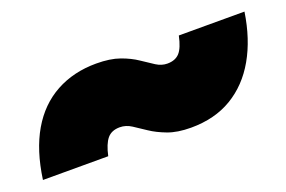

<svg xmlns="http://www.w3.org/2000/svg" viewBox="-47 -556 748 503"><g transform="rotate(-20 326.5 -304.5)"><path d="M418 -183Q380 -183 353.5 -193Q327 -203 308.5 -215.5Q290 -228 274.5 -238Q259 -248 242 -248Q219 -248 207 -233.5Q195 -219 188 -187H6Q17 -266 48 -319Q79 -372 128.5 -399Q178 -426 241 -426Q280 -426 306.5 -416.5Q333 -407 352 -394Q371 -381 386 -371.5Q401 -362 417 -362Q439 -362 451 -375Q463 -388 470 -421H653Q642 -348 611.5 -294.5Q581 -241 532.5 -212Q484 -183 418 -183Z"/></g></svg>

Font: Azeret Mono Thin Black
Style: Italic
Weight: 900
Italic angle: -12°
Version: Version 1.002